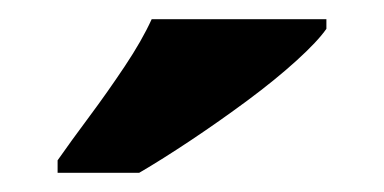

<svg xmlns="http://www.w3.org/2000/svg" viewBox="-20 -786 400 200"><path d="M40 -619Q54 -639 73 -664.5Q92 -690 110 -717Q128 -744 138 -766H320V-756Q311 -743 289 -723Q267 -703 238 -681.5Q209 -660 179 -640Q149 -620 125 -606H40Z"/></svg>

Font: Noto Serif SemiCondensed Black
Style: Regular
Weight: 900
Width: 4
Designer: Monotype Design Team
Foundry: Monotype Imaging Inc.
Version: Version 2.014; ttfautohint (v1.8.4.7-5d5b)